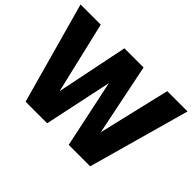

<svg xmlns="http://www.w3.org/2000/svg" viewBox="-134 -1002 1284 1284"><g transform="rotate(45 508.0 -360.0)"><path d="M610 0H813L1014 -720H822L702 -211L598 -720H417L313 -211L193 -720H2L202 0H406L508 -482Z"/></g></svg>

Font: Aspekta 800
Style: Regular
Weight: 800
Designer: Ivo Dolenc
Version: Version 2.000